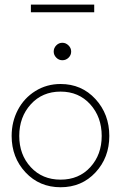

<svg xmlns="http://www.w3.org/2000/svg" viewBox="-20 -776 529 808"><path d="M110 -724.5V-756.5H376.5V-724.5ZM242.5 -596Q257 -596 268.2 -585Q279.5 -574 279.5 -559Q279.5 -544 268.5 -533.2Q257.5 -522.5 242.5 -522.5Q227.5 -522.5 216.8 -533.5Q206 -544.5 206 -559Q206 -574 216.8 -585Q227.5 -596 242.5 -596ZM29 -204Q29 -263.5 55.2 -313.5Q81.5 -363.5 129 -393Q176.5 -422.5 235 -422.5Q323.5 -422.5 381.8 -359Q440 -295.5 440 -204Q440 -113 382 -50.5Q324 12 235 12Q146 12 87.5 -50.5Q29 -113 29 -204ZM408 -204Q408 -283.5 359.8 -337Q311.5 -390.5 235 -390.5Q158 -390.5 109.5 -337Q61 -283.5 61 -204Q61 -125 109.5 -72.5Q158 -20 235 -20Q312 -20 360 -72.5Q408 -125 408 -204Z"/></svg>

Font: League Spartan ExtraLight
Style: Regular
Weight: 200
Foundry: The League of Moveable Type
Version: Version 2.002